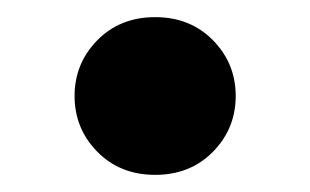

<svg xmlns="http://www.w3.org/2000/svg" viewBox="-20 -180 362 224"><path d="M67 -68Q67 -106 93.5 -133Q120 -160 161 -160Q202 -160 228.5 -133Q255 -106 255 -68Q255 -30 228.5 -3Q202 24 161 24Q120 24 93.5 -3Q67 -30 67 -68Z"/></svg>

Font: Jost*
Style: Bold
Weight: 700
Version: Version 3.7